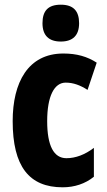

<svg xmlns="http://www.w3.org/2000/svg" viewBox="-20 -788 455 818"><path d="M239 -768C185 -768 161 -742 161 -689C161 -637 188 -611 239 -611C290 -611 317 -637 317 -689C317 -741 293 -768 239 -768ZM247 10C297 10 343 -5 380 -35V-158C342 -129 302 -114 263 -114C209 -114 181 -167 181 -272C181 -378 211 -436 260 -436C292 -436 322 -425 353 -405L392 -521C352 -547 307 -560 250 -560C99 -560 34 -436 34 -272C34 -79 104 10 247 10Z"/></svg>

Font: Noto Sans Georgian ExtraCondensed ExtraBold
Style: Regular
Weight: 800
Width: 2
Designer: Monotype Design Team, Akaki Razmadze
Foundry: Google LLC
Version: Version 2.005